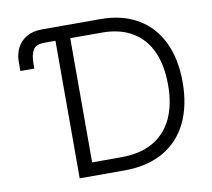

<svg xmlns="http://www.w3.org/2000/svg" viewBox="-78 -796 980 886"><g transform="rotate(-10 411.5 -353.5)"><path d="M171.9 -707H447.3Q548.3 -707 620.8 -665Q693.4 -623 731.9 -543.9Q770.5 -464.8 770.5 -355.5Q770.5 -244.6 731.2 -164.6Q691.9 -84.5 616.5 -42.2Q541 0 435.5 0H225.6V-644.5H172.9Q134.8 -644.5 121.1 -622.6Q107.4 -600.6 107.4 -557.6V-535.2H42V-577.1Q42 -614.7 57.1 -644Q72.3 -673.3 101.6 -690.2Q130.9 -707 171.9 -707ZM431.6 -62.5Q520.5 -62.5 581.1 -97.4Q641.6 -132.3 672.1 -198Q702.6 -263.7 702.1 -355.5Q702.1 -446.3 672.6 -511Q643.1 -575.7 585.2 -610.1Q527.3 -644.5 443.4 -644.5H294.9V-62.5Z"/></g></svg>

Font: Pretendard JP Light
Style: Regular
Weight: 300
Designer: Base glyphs from Inter by Rasmus Andersson; Hangeul glyphs from Noto Sans CJK(Source Han Sans) by Jang Soo-young and Kan
Foundry: Kil Hyung-jin
Version: Version 1.309